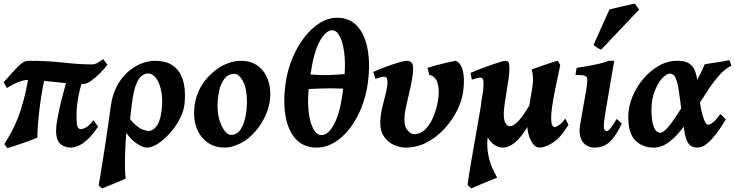

<svg xmlns="http://www.w3.org/2000/svg" viewBox="-20 -791 4039 1055"><path d="M546.9 -466.3 570.3 -435.1Q554.2 -414.1 530 -389.4Q505.9 -364.7 481.2 -347.2Q456.5 -329.6 439 -329.6Q387.7 -329.6 334 -335Q280.3 -340.3 228.8 -345.9Q177.2 -351.6 131.3 -351.6Q109.4 -351.6 78.1 -338.9Q46.9 -326.2 18.1 -307.1L0 -338.9Q21 -361.3 44.7 -388.9Q68.4 -416.5 91.3 -436.8Q114.3 -457 133.8 -457Q238.8 -457 328.9 -447Q418.9 -437 481 -437Q500.5 -437 515.9 -445.6Q531.2 -454.1 546.9 -466.3ZM519 -95.2Q486.8 -47.9 459.2 -22.9Q431.6 2 408.7 11Q385.7 20 367.7 20Q337.9 20 313 0.7Q288.1 -18.6 288.1 -74.2Q288.1 -104 301.8 -171.6Q315.4 -239.3 348.1 -355L437 -360.4Q417 -298.3 408.7 -249.8Q400.4 -201.2 400.4 -155.8Q400.4 -111.8 405.5 -96.7Q410.6 -81.5 424.3 -81.5Q435.5 -81.5 453.1 -91.1Q470.7 -100.6 493.2 -130.4ZM233.4 -397.9Q211.9 -307.6 199.5 -212.4Q187 -117.2 185.1 -35.6Q178.2 -31.2 156.2 -22.9Q134.3 -14.6 106.7 -5.1Q79.1 4.4 54.9 12.2Q30.8 20 19.5 22.9Q18.1 20 11 10.5Q3.9 1 3.9 1Q24.9 -32.7 43.2 -66.4Q61.5 -100.1 78.1 -142.3Q94.7 -184.6 110.4 -243.4Q126 -302.2 140.6 -386.2Q146 -388.7 160.6 -390.6Q175.3 -392.6 192.1 -394.3Q209 -396 221.2 -397Q233.4 -397.9 233.4 -397.9Z M993.7 -217.8Q988.8 -176.8 966.3 -134.8Q943.8 -92.8 912.1 -57.6Q880.4 -22.5 847.4 -1.2Q814.5 20 788.6 20Q757.3 20 714.8 -14.9Q672.4 -49.8 633.8 -133.3Q640.1 -138.2 641.1 -149.2Q642.1 -160.2 646.2 -170.4Q650.4 -180.7 666 -182.6Q693.4 -133.3 719.2 -109.4Q745.1 -85.4 766.1 -78.4Q787.1 -71.3 798.3 -71.3Q816.9 -71.3 837.6 -94.2Q858.4 -117.2 866.7 -175.8Q875.5 -234.4 867.4 -282.2Q859.4 -330.1 839.6 -358.6Q819.8 -387.2 793.5 -387.2Q774.9 -387.2 757.8 -373.8Q740.7 -360.4 727.1 -325Q713.4 -289.6 705.1 -224.1Q703.1 -208 700.2 -182.9Q697.3 -157.7 694.8 -137.7Q692.4 -117.7 692.4 -117.7Q687 -139.2 682.9 -124.8Q678.7 -110.4 676.3 -82Q671.9 -45.4 669.7 -2.7Q667.5 40 666.7 80.3Q666 120.6 667.2 149.9Q668.5 179.2 671.4 189Q659.2 195.8 633.1 206.8Q606.9 217.8 580.8 228.3Q554.7 238.8 542.5 244.1Q531.2 238.3 522 227.5Q525.9 208 532.7 166.7Q539.6 125.5 547.6 72.8Q555.7 20 564 -34.4Q572.3 -88.9 578.9 -135.3Q585.4 -181.6 588.9 -209Q597.7 -272.5 623 -319.1Q648.4 -365.7 683.3 -396.2Q718.3 -426.8 756.8 -441.9Q795.4 -457 831.1 -457Q887.2 -457 921.6 -436Q956.1 -415 973.4 -380.1Q990.7 -345.2 994.6 -303Q998.5 -260.7 993.7 -217.8Z M1465.3 -272.9Q1465.3 -208 1431.9 -141.8Q1398.4 -75.7 1343.8 -30.8Q1318.4 -9.8 1282 5.1Q1245.6 20 1216.3 20Q1163.6 20 1125.5 -4.6Q1087.4 -29.3 1066.9 -72Q1046.4 -114.7 1046.4 -168Q1046.4 -237.8 1075.7 -299.1Q1105 -360.4 1170.4 -410.2Q1196.3 -429.7 1232.4 -443.4Q1268.6 -457 1302.2 -457Q1378.9 -457 1422.1 -405.5Q1465.3 -354 1465.3 -272.9ZM1336.9 -231Q1336.9 -305.2 1314.9 -345.2Q1293 -385.3 1268.6 -385.3Q1233.9 -385.3 1213.4 -358.4Q1192.9 -331.5 1184.1 -291Q1175.3 -250.5 1175.3 -209Q1175.3 -165.5 1186.5 -129.4Q1197.8 -93.3 1214.8 -71.5Q1231.9 -49.8 1249.5 -49.8Q1282.2 -49.8 1301.3 -78.4Q1320.3 -106.9 1328.6 -148.9Q1336.9 -190.9 1336.9 -231Z M2001.5 -336.9Q1991.7 -263.2 1965.6 -198.5Q1939.5 -133.8 1901.4 -84.7Q1863.3 -35.6 1816.9 -7.8Q1770.5 20 1720.2 20Q1649.4 20 1606.7 -25.6Q1564 -71.3 1549.6 -149.9Q1535.2 -228.5 1548.3 -327.1Q1558.1 -400.9 1585 -467Q1611.8 -533.2 1650.9 -584Q1689.9 -634.8 1736.3 -664.1Q1782.7 -693.4 1831.5 -693.4Q1903.3 -693.4 1945.1 -645.3Q1986.8 -597.2 2000.7 -516.4Q2014.6 -435.5 2001.5 -336.9ZM1747.1 -48.8Q1784.7 -48.8 1817.6 -111.8Q1850.6 -174.8 1865.7 -304.2Q1827.1 -305.7 1799.1 -305.7Q1771 -305.7 1743.2 -304.7Q1715.3 -303.7 1676.3 -301.8Q1669.4 -230 1676.5 -172.9Q1683.6 -115.7 1701.9 -82.3Q1720.2 -48.8 1747.1 -48.8ZM1805.7 -624.5Q1770.5 -624.5 1737.5 -565.7Q1704.6 -506.8 1686 -381.8Q1727.5 -378.9 1754.9 -378.4Q1782.2 -377.9 1808.8 -379.6Q1835.4 -381.3 1873.5 -383.8Q1878.4 -453.1 1870.6 -507.6Q1862.8 -562 1845.9 -593.3Q1829.1 -624.5 1805.7 -624.5Z M2524.9 -287.1Q2518.1 -236.8 2491.2 -183.1Q2464.4 -129.4 2421.9 -83.3Q2379.4 -37.1 2325 -8.5Q2270.5 20 2207.5 20Q2177.7 20 2144.8 5.6Q2111.8 -8.8 2089.6 -41.3Q2067.4 -73.7 2069.8 -127.9Q2071.3 -163.1 2081.1 -202.9Q2090.8 -242.7 2099.9 -278.6Q2108.9 -314.5 2108.9 -336.9Q2108.9 -359.4 2103.3 -364.5Q2097.7 -369.6 2088.9 -369.6Q2083.5 -369.6 2072.5 -366.7Q2061.5 -363.8 2052.5 -360.8Q2043.5 -357.9 2043.5 -357.9L2030.8 -395.5Q2058.6 -408.2 2096.2 -422.4Q2133.8 -436.5 2167.5 -446.8Q2201.2 -457 2216.3 -457Q2230.5 -457 2240.2 -447.8Q2250 -438.5 2250 -416Q2250 -388.2 2243.7 -353.3Q2237.3 -318.4 2228.8 -282Q2220.2 -245.6 2212.9 -212.6Q2205.6 -179.7 2203.1 -155.8Q2198.2 -101.1 2217.3 -77.4Q2236.3 -53.7 2254.4 -53.7Q2293.5 -53.7 2321.5 -85Q2349.6 -116.2 2366.7 -162.8Q2383.8 -209.5 2389.2 -256.3Q2394.5 -303.7 2383.1 -338.4Q2371.6 -373 2338.9 -379.4L2329.1 -418Q2348.6 -424.8 2378.2 -432.6Q2407.7 -440.4 2436.8 -447.3Q2465.8 -454.1 2482.9 -457Q2511.2 -447.3 2522.9 -403.1Q2534.7 -358.9 2524.9 -287.1Z M3103.5 -105Q3058.6 -31.2 3015.6 -5.6Q2972.7 20 2945.3 20Q2925.3 20 2909.7 0.7Q2894 -18.6 2885.5 -48.3Q2877 -78.1 2877 -108.9Q2877 -134.3 2881.8 -168.2Q2886.7 -202.1 2892.8 -237.5Q2898.9 -272.9 2903.8 -303.2Q2908.7 -333.5 2908.7 -351.6Q2908.7 -367.2 2907 -383.3Q2905.3 -399.4 2900.4 -408.7Q2909.2 -412.1 2928.5 -418.9Q2947.8 -425.8 2970.5 -433.6Q2993.2 -441.4 3013.2 -448Q3033.2 -454.6 3043.5 -457Q3047.4 -452.1 3052.2 -444.8Q3057.1 -437.5 3058.6 -433.1Q3054.2 -411.6 3045.9 -373.3Q3037.6 -335 3028.8 -291Q3020 -247.1 3014.2 -207.3Q3008.3 -167.5 3008.3 -143.6Q3008.3 -117.7 3013.7 -105Q3019 -92.3 3026.4 -92.3Q3035.6 -92.3 3051.8 -103.5Q3067.9 -114.7 3086.4 -138.7ZM2923.3 -275.4 2919.4 -174.8Q2877.4 -80.6 2832.5 -30.3Q2787.6 20 2741.7 20Q2709.5 20 2682.1 -6.8Q2654.8 -33.7 2638.4 -79.1Q2622.1 -124.5 2622.1 -180.2Q2622.1 -223.6 2629.4 -260Q2636.7 -296.4 2636.7 -332Q2636.7 -354.5 2631.3 -359.6Q2626 -364.7 2617.7 -364.7Q2611.8 -364.7 2601.1 -361.8Q2590.3 -358.9 2581.5 -356Q2572.8 -353 2572.8 -353L2565.9 -390.6Q2586.4 -399.9 2616.2 -411.4Q2646 -422.9 2675.8 -433.1Q2705.6 -443.4 2728 -450.2Q2750.5 -457 2756.3 -457Q2770 -457 2774.7 -447.8Q2779.3 -438.5 2779.3 -416Q2779.3 -394.5 2774.7 -360.6Q2770 -326.7 2763.7 -289.1Q2757.3 -251.5 2752.7 -218.5Q2748 -185.5 2748 -165.5Q2748 -129.9 2758.1 -113.5Q2768.1 -97.2 2782.2 -97.2Q2793.9 -97.2 2812.5 -111.1Q2831.1 -125 2858.2 -163.6Q2885.3 -202.1 2923.3 -275.4ZM2687 -215.8Q2681.2 -186.5 2677.5 -163.3Q2673.8 -140.1 2670.4 -114.3Q2667 -88.4 2661.1 -50.8Q2654.3 -0.5 2659.9 40Q2665.5 80.6 2676.8 110.8Q2688 141.1 2698.5 159.9Q2709 178.7 2711.4 185.5Q2704.1 188.5 2684.1 196.5Q2664.1 204.6 2639.9 214.4Q2615.7 224.1 2595.9 232.7Q2576.2 241.2 2570.3 244.1L2549.3 225.1Q2554.2 185.5 2563.2 131.8Q2572.3 78.1 2582.8 18.6Q2593.3 -41 2603.5 -99.6Q2613.8 -158.2 2622.1 -208Q2630.4 -257.8 2634.3 -291Q2634.3 -291 2642.3 -283Q2650.4 -274.9 2660.6 -262.9Q2670.9 -251 2679 -238.3Q2687 -225.6 2687 -215.8Z M3396.5 -111.8Q3363.8 -42.5 3330.3 -11.2Q3296.9 20 3245.6 20Q3222.2 20 3201.4 7.1Q3180.7 -5.9 3170.4 -33.7Q3160.2 -61.5 3168 -107.4L3201.2 -297.4Q3207.5 -335.4 3207.3 -352.8Q3207 -370.1 3192.6 -374.8Q3178.2 -379.4 3142.1 -379.4L3148.4 -418Q3168.9 -421.4 3202.4 -427Q3235.8 -432.6 3269.8 -440.2Q3303.7 -447.8 3325.2 -457H3355L3306.2 -170.4Q3298.8 -125.5 3298.1 -105.5Q3297.4 -85.4 3301.3 -79.6Q3305.2 -73.7 3310.5 -71.3Q3318.8 -67.9 3331.8 -82.8Q3344.7 -97.7 3368.7 -137.7ZM3491.7 -738.3 3283.2 -518.1Q3275.4 -520.5 3262.5 -528.3Q3249.5 -536.1 3241.2 -543.9L3328.6 -738.8Q3336.9 -741.2 3355.7 -745.8Q3374.5 -750.5 3397 -755.6Q3419.4 -760.7 3439.2 -764.9Q3459 -769 3468.3 -771Z M3999 -429.7Q3963.9 -414.1 3930.2 -375.2Q3896.5 -336.4 3863.5 -285.6Q3830.6 -234.9 3796.6 -181.4Q3762.7 -127.9 3727.3 -82.3Q3691.9 -36.6 3653.3 -8.3Q3614.7 20 3572.3 20Q3510.7 20 3471.4 -18.8Q3432.1 -57.6 3432.1 -148.9Q3432.1 -201.7 3453.6 -255.9Q3475.1 -310.1 3512.9 -355.7Q3550.8 -401.4 3599.4 -429.2Q3647.9 -457 3702.1 -457Q3743.2 -457 3765.6 -442.9Q3788.1 -428.7 3798.3 -402.6Q3808.6 -376.5 3812.7 -341.3Q3816.9 -306.2 3821.3 -264.2Q3824.7 -230 3832 -193.1Q3839.4 -156.2 3849.4 -130.9Q3859.4 -105.5 3870.6 -105.5Q3882.8 -105.5 3901.1 -121.3Q3919.4 -137.2 3937.5 -164.1Q3943.8 -160.6 3954.3 -149.7Q3964.8 -138.7 3968.3 -134.8Q3954.6 -112.3 3936.8 -85.7Q3918.9 -59.1 3898.4 -34.9Q3877.9 -10.7 3856.2 4.6Q3834.5 20 3813 20Q3777.8 20 3762.2 -3.7Q3746.6 -27.3 3739.7 -74.5Q3732.9 -121.6 3723.6 -191.9Q3716.8 -243.7 3710.7 -287.8Q3704.6 -332 3693.8 -359.1Q3683.1 -386.2 3661.1 -386.2Q3642.1 -386.2 3618.2 -360.4Q3594.2 -334.5 3576.9 -289.3Q3559.6 -244.1 3559.6 -185.1Q3559.6 -129.4 3571.8 -95.5Q3584 -61.5 3609.4 -61.5Q3624 -61.5 3648.4 -89.6Q3672.9 -117.7 3701.9 -162.4Q3731 -207 3760.3 -258.3Q3789.6 -309.6 3814 -357.4Q3838.4 -405.3 3852.5 -438Q3866.7 -440.9 3892.8 -444.6Q3918.9 -448.2 3945.6 -452.4Q3972.2 -456.5 3987.3 -460.9Q3990.2 -456.1 3993.9 -444.6Q3997.6 -433.1 3999 -429.7Z"/></svg>

Font: Gentium Book Plus
Style: Bold Italic
Weight: 700
Italic angle: -8°
Designer: Victor Gaultney, Annie Olsen, Iska Routamaa, Becca Hirsbrunner
Foundry: SIL International
Version: Version 6.101